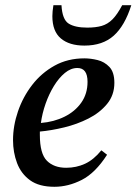

<svg xmlns="http://www.w3.org/2000/svg" viewBox="-20 -704 524 737"><path d="M189 13Q130 13 95.5 -12Q61 -37 45.5 -78Q30 -119 30 -166Q30 -221 49 -276.5Q68 -332 103.5 -378Q139 -424 189.5 -452Q240 -480 304 -480Q328 -480 354.5 -473.5Q381 -467 400 -447Q419 -427 419 -386Q419 -339 391 -305Q363 -271 319.5 -249Q276 -227 226.5 -215Q177 -203 133 -199Q133 -193 133 -186Q133 -114 160 -87Q187 -60 234 -60Q273 -60 306.5 -75.5Q340 -91 369 -127L391 -110Q346 -40 294 -13.5Q242 13 189 13ZM137 -232Q187 -236 227.5 -256Q268 -276 292 -310Q316 -344 316 -390Q316 -443 277 -443Q252 -443 229 -424Q206 -405 187 -374Q168 -343 155 -306Q142 -269 137 -232ZM304 -529Q246 -529 213.5 -556.5Q181 -584 181 -642Q181 -651 182 -661.5Q183 -672 185 -684H216Q219 -629 243.5 -613.5Q268 -598 315 -598Q347 -598 370 -604.5Q393 -611 411.5 -629.5Q430 -648 449 -684H484Q459 -605 416.5 -567Q374 -529 304 -529Z"/></svg>

Font: STIX Two Text Medium
Style: Italic
Weight: 500
Italic angle: -12°
Designer: Ross Mills, John Hudson & Paul Hanslow, Tiro Typeworks Ltd; with prior portions MicroPress Inc. and Coen Hoffman, Elsevi
Foundry: Tiro Typeworks Ltd
Version: Version 2.13 b171